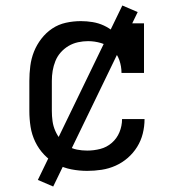

<svg xmlns="http://www.w3.org/2000/svg" viewBox="-20 -615 640 700"><path d="M298 8Q269 8 240.5 2.5Q212 -3 186.5 -16.5Q161 -30 141 -51Q121 -72 108.5 -98Q96 -124 91.5 -152.5Q87 -181 87 -210V-320Q87 -347 90.5 -374.5Q94 -402 104 -427Q114 -452 131 -474Q148 -496 170.5 -511Q193 -526 220 -532Q247 -538 275 -538Q296 -538 317.5 -534.5Q339 -531 358.5 -522Q378 -513 394.5 -499Q411 -485 423 -467V-530H505V-349H423Q423 -373 415 -396Q407 -419 389.5 -435Q372 -451 348.5 -458Q325 -465 301 -465Q283 -465 264.5 -461Q246 -457 230 -447.5Q214 -438 201.5 -424Q189 -410 182 -392.5Q175 -375 172 -357Q169 -339 169 -320V-210Q169 -192 171.5 -173.5Q174 -155 181.5 -138Q189 -121 200.5 -106.5Q212 -92 227.5 -82.5Q243 -73 261 -69.5Q279 -66 298 -66Q322 -66 345.5 -72Q369 -78 387.5 -94Q406 -110 415.5 -133Q425 -156 425 -181Q425 -181 425 -181Q425 -181 425 -181H507Q507 -181 507 -181Q507 -181 507 -181Q507 -154 500.5 -128Q494 -102 480 -79.5Q466 -57 446 -39.5Q426 -22 401.5 -11Q377 0 350.5 4Q324 8 298 8ZM174 65 118 41 426 -595 482 -571Z"/></svg>

Font: Iosevka Curly Slab Extended
Style: Regular
Weight: 400
Width: 7
Monospace: yes
Designer: Belleve Invis
Foundry: Belleve Invis
Version: Version 11.1.0; ttfautohint (v1.8.3)